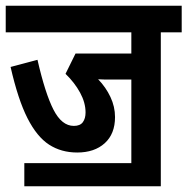

<svg xmlns="http://www.w3.org/2000/svg" viewBox="-20 -642 655 671"><path d="M65 -72H439V-364H371Q360 -364 347.5 -364Q335 -364 323 -365Q350 -337 366 -303Q382 -269 382 -233Q382 -174 346 -141.5Q310 -109 250 -109Q194 -109 151.5 -136.5Q109 -164 76 -229Q43 -294 17 -408L111 -433Q138 -315 167 -258.5Q196 -202 238 -202Q260 -202 269.5 -215Q279 -228 279 -249Q279 -283 260 -318Q241 -353 209 -384L244 -455H439V-529H0V-622H615V-529H542V9H65Z"/></svg>

Font: Noto Sans Devanagari UI ExtraCondensed SemiBold
Style: Regular
Weight: 600
Width: 2
Designer: Jelle Bosma - Monotype Design Team
Foundry: Monotype Imaging Inc.
Version: Version 2.004; ttfautohint (v1.8.4.7-5d5b)